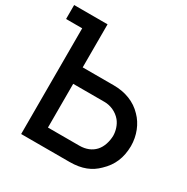

<svg xmlns="http://www.w3.org/2000/svg" viewBox="-180 -896 1014 1042"><g transform="rotate(30 327.5 -375.0)"><path d="M574 -408.3C529.2 -456.3 465.6 -480.2 393.8 -480.2H199V-750H-10.4V-662.5H90.6V0H393.8C471.9 0 524 -22.9 564.6 -63.5C615.6 -111.5 638.5 -167.7 639.6 -240.6C639.6 -306.2 614.6 -367.7 574 -408.3ZM492.7 -141.7C469.8 -116.7 436.5 -103.1 395.8 -103.1H199V-377.1H395.8C432.3 -377.1 471.9 -360.4 497.9 -329.2C517.7 -305.2 528.1 -270.8 528.1 -240.6C527.1 -206.3 516.7 -167.7 492.7 -141.7Z"/></g></svg>

Font: Manrope Semibold
Style: Regular
Weight: 600
Width: 4
Designer: Michael Sharanda
Foundry: Michael Sharanda
Version: Version 2.000;PS 002.000;hotconv 1.0.88;makeotf.lib2.5.64775